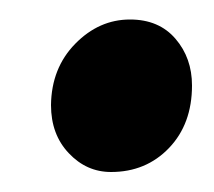

<svg xmlns="http://www.w3.org/2000/svg" viewBox="-20 -472 214 192"><path d="M31 -367Q31.5 -404 55.2 -428.2Q79 -452.5 110 -452.5Q139 -452.5 155.5 -433.2Q172 -414 172 -386.5Q172 -348 149 -324Q126 -300 91 -300Q66.5 -300 48.8 -318.8Q31 -337.5 31 -367Z"/></svg>

Font: Merriweather 48pt
Style: Bold Italic
Weight: 700
Italic angle: -7.8°
Version: Version 2.101